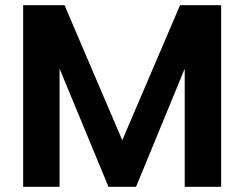

<svg xmlns="http://www.w3.org/2000/svg" viewBox="-20 -718 939 738"><path d="M672 -698C672 -698 450 -179 450 -179C450 -179 228 -698 228 -698C228 -698 69 -698 69 -698C69 -698 69 0 69 0C69 0 209 0 209 0C209 0 209 -454 209 -454C209 -454 397 0 397 0C397 0 503 0 503 0C503 0 690 -454 690 -454C690 -454 690 0 690 0C690 0 830 0 830 0C830 0 830 -698 830 -698C830 -698 672 -698 672 -698Z"/></svg>

Font: Girnar Poppins
Style: SemiBold
Weight: 500
Designer: Ninad Kale (Devanagari), Jonny Pinhorn (Latin)
Foundry: Indian Type Foundry
Version: ""